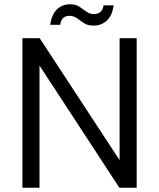

<svg xmlns="http://www.w3.org/2000/svg" viewBox="-20 -879 745 899"><path d="M215 -763Q222 -811 246.5 -835Q271 -859 308 -859Q335 -859 352 -847.5Q369 -836 384.5 -824.5Q400 -813 421 -813Q438 -813 450 -823Q462 -833 465 -854H512Q506 -807 480.5 -783Q455 -759 418 -759Q391 -759 373.5 -770.5Q356 -782 340.5 -793.5Q325 -805 305 -805Q288 -805 276.5 -795.5Q265 -786 262 -763ZM620 -700V0H539L165 -572V0H85V-700H166L540 -129V-700Z"/></svg>

Font: Albert Sans
Style: Regular
Weight: 400
Designer: Andreas Rasmussen
Foundry: a.Foundry
Version: Version 1.025